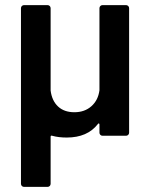

<svg xmlns="http://www.w3.org/2000/svg" viewBox="-20 -531 589 751"><path d="M381 -511H473Q478 -511 481.5 -507.5Q485 -504 485 -499V-12Q485 -7 481.5 -3.5Q478 0 473 0H381Q376 0 372.5 -3.5Q369 -7 369 -12V-44Q369 -47 367 -48Q365 -49 363 -46Q322 7 241 7Q209 7 184 0Q178 -2 178 4V188Q178 193 174.5 196.5Q171 200 166 200H74Q69 200 65.5 196.5Q62 193 62 188V-499Q62 -504 65.5 -507.5Q69 -511 74 -511H166Q171 -511 174.5 -507.5Q178 -504 178 -499V-177Q183 -137 207 -114.5Q231 -92 271 -92Q311 -92 337.5 -115.5Q364 -139 369 -178V-499Q369 -504 372.5 -507.5Q376 -511 381 -511Z"/></svg>

Font: Amber EN SemiBold
Style: Regular
Weight: 600
Designer: Jeremy Tribby
Foundry: Tribby Type
Version: Version 1.408 November 24, 2021